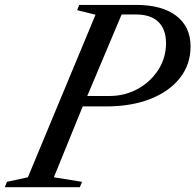

<svg xmlns="http://www.w3.org/2000/svg" viewBox="-83 -782 816 802"><path d="M-63 0 -54 -22.5 33.5 -41.5 316 -720.5 239 -739.5 248 -761.5H485.5Q593.5 -761.5 653.2 -716Q713 -670.5 713 -588Q713 -513 668.8 -456.5Q624.5 -400 545.2 -368.8Q466 -337.5 360 -337.5H262.5L142 -41.5L259.5 -22.5L250.5 0ZM281.5 -381H373.5Q439 -381 492.8 -410.8Q546.5 -440.5 578.5 -490.8Q610.5 -541 610.5 -601.5Q610.5 -659.5 578.5 -690.5Q546.5 -721.5 485.5 -721.5H425Z"/></svg>

Font: Libre Caslon Text
Style: Italic
Weight: 400
Italic angle: -22.583°
Designer: Pablo Impallari, Rodrigo Fuenzalida, Katja Schimmel
Foundry: Pablo Impallari, Rodrigo Fuenzalida
Version: Version 2.000